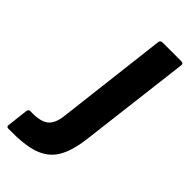

<svg xmlns="http://www.w3.org/2000/svg" viewBox="-332 -561 811 811"><g transform="rotate(45 73.5 -155.0)"><path d="M-76 86Q-19 88 6.5 69Q32 50 38 2L98 -502Q98 -507 102 -510.5Q106 -514 111 -514H226Q231 -514 234 -510.5Q237 -507 236 -502L175 0Q165 81 137.5 125.5Q110 170 56.5 188Q3 206 -91 204Q-103 204 -101 192L-90 97Q-89 91 -85 88Q-81 85 -76 86Z"/></g></svg>

Font: Barlow
Style: Bold Italic
Weight: 700
Italic angle: -7°
Designer: Jeremy Tribby
Foundry: Tribby Type
Version: Version 1.422